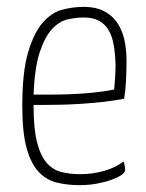

<svg xmlns="http://www.w3.org/2000/svg" viewBox="-20 -530 426 560"><path d="M224 -510Q258 -510 281.5 -498.5Q305 -487 320 -466.5Q335 -446 342 -417Q349 -388 349 -353Q349 -323 347.5 -294Q346 -265 342 -242Q311 -236 278 -232.5Q245 -229 214 -227Q183 -225 155.5 -224.5Q128 -224 109 -224H78V-219Q78 -153 88.5 -113.5Q99 -74 117 -54Q135 -34 160 -28Q185 -22 214 -22Q250 -22 283.5 -31.5Q317 -41 340 -59Q343 -51 344 -45Q345 -39 345 -34Q345 -27 334 -19.5Q323 -12 305 -5.5Q287 1 263 5.5Q239 10 212 10Q176 10 145.5 2.5Q115 -5 92.5 -29Q70 -53 57.5 -98.5Q45 -144 45 -221Q45 -320 62 -377.5Q79 -435 105 -464.5Q131 -494 162.5 -502Q194 -510 224 -510ZM224 -479Q202 -479 177.5 -473.5Q153 -468 132 -445.5Q111 -423 96 -378Q81 -333 78 -254Q91 -254 118.5 -254Q146 -254 179.5 -255Q213 -256 248.5 -259.5Q284 -263 313 -269Q315 -290 316 -307Q317 -324 317 -342Q316 -374 311.5 -399.5Q307 -425 296.5 -442.5Q286 -460 268.5 -469.5Q251 -479 224 -479Z"/></svg>

Font: Yanone Kaffeesatz Thin
Style: Regular
Weight: 250
Designer: Yanone
Foundry: Yanone Font Production. Not for release.
Version: Version 1.002